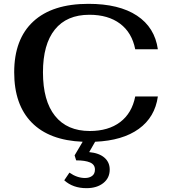

<svg xmlns="http://www.w3.org/2000/svg" viewBox="-20 -730 880 1001"><path d="M685 -227H803Q788 -119 703.5 -58Q619 3 476 9L445 63Q497 68 524.5 92Q552 116 552 154Q552 198 518.5 224.5Q485 251 431 251Q360 251 315 210L342 170Q382 198 423 198Q446 198 460.5 187Q475 176 475 154Q475 128 449.5 117Q424 106 377 106L369 80L411 9Q237 2 145.5 -91Q54 -184 54 -353Q54 -526 153.5 -618Q253 -710 441 -710Q601 -710 694 -648.5Q787 -587 803 -473H685Q668 -560 606 -606.5Q544 -653 446 -653Q328 -653 266 -576Q204 -499 204 -353Q204 -204 267 -125.5Q330 -47 448 -47Q545 -47 606.5 -93.5Q668 -140 685 -227Z"/></svg>

Font: Fahkwang SemiBold
Style: Regular
Weight: 600
Designer: Suppakit Chalermlarp | Katatrad Co.,Ltd.
Foundry: Cadson Demak Co.,Ltd.
Version: Version 1.000; ttfautohint (v1.6)